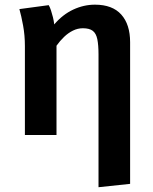

<svg xmlns="http://www.w3.org/2000/svg" viewBox="-20 -564 640 802"><path d="M376.5 -544.5Q449.5 -544.5 486.5 -503.2Q523.5 -462 523.5 -387.5V204L391.5 218V-336Q391.5 -376 386.5 -400.2Q381.5 -424.5 367.5 -435.2Q353.5 -446 326 -446Q304.5 -446 284.8 -436.2Q265 -426.5 247.8 -410Q230.5 -393.5 216 -373V0H84V-372Q84 -416.5 76.5 -457.2Q69 -498 61 -526L183.5 -542.5Q188.5 -534 193 -520.5Q197.5 -507 201.2 -491.8Q205 -476.5 206.5 -462Q242 -503.5 286 -524Q330 -544.5 376.5 -544.5Z"/></svg>

Font: Fira Code Light SemiBold
Style: Regular
Weight: 600
Monospace: yes
Version: Version 5.002